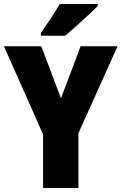

<svg xmlns="http://www.w3.org/2000/svg" viewBox="-20 -947 612 967"><path d="M287 -452 386 -714H572L375 -276V0H197V-270L0 -714H188ZM472 -917Q455 -899 426 -872Q397 -845 365 -816.5Q333 -788 308 -767H186V-781Q211 -817 236.5 -855.5Q262 -894 281 -927H472Z"/></svg>

Font: Noto Sans Bengali Condensed Black
Style: Regular
Weight: 900
Width: 3
Designer: Joana Ranito - Universal Thirst; Jelle Bosma - Monotype Design Team
Foundry: Universal Thirst ehf.
Version: Version 3.000; ttfautohint (v1.8.4.7-5d5b)